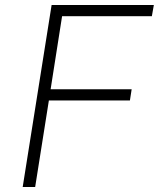

<svg xmlns="http://www.w3.org/2000/svg" viewBox="-20 -750 640 770"><path d="M121 0H71L187 -730H597L589 -685H229L183 -392H508L501 -347H176Z"/></svg>

Font: JetBrains Mono Extra Light
Style: Italic
Weight: 200
Italic angle: -9°
Monospace: yes
Designer: Philipp Nurullin, Konstantin Bulenkov
Foundry: JetBrains
Version: 2.002